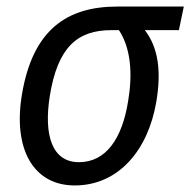

<svg xmlns="http://www.w3.org/2000/svg" viewBox="-20 -556 581 586"><path d="M208 10C342 10 432 -98 457 -245C473 -339 463 -411 422 -464H526L541 -536H338C184 -536 80 -465 47 -268C19 -101 82 10 208 10ZM221 -61C139 -61 113 -143 132 -263C156 -412 216 -464 320 -464H343C380 -408 385 -329 371 -247C353 -134 304 -61 221 -61Z"/></svg>

Font: Noto Sans SemiCondensed
Style: Italic
Weight: 400
Width: 4
Italic angle: -12°
Designer: Monotype Design Team
Foundry: Monotype Imaging Inc.
Version: Version 2.013